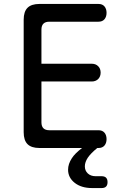

<svg xmlns="http://www.w3.org/2000/svg" viewBox="-20 -750 640 973"><path d="M190 -427H445Q465 -427 477.5 -414.5Q490 -402 490 -382Q490 -362 477.5 -349.5Q465 -337 445 -337H190V-130Q190 -110 200 -100Q210 -90 230 -90H479Q499 -90 509.5 -77.5Q520 -65 520 -45Q520 -25 509.5 -12.5Q499 0 479 0H473Q440 27 425 49Q410 72 410 93Q410 115 425 129Q440 143 465 143H495Q510 143 517.5 150.5Q525 158 525 173Q525 188 517.5 195.5Q510 203 495 203H447Q392 203 358.5 176.5Q325 150 325 110Q325 81 344 52Q360 27 396 0H180Q139 0 119.5 -19.5Q100 -39 100 -80V-650Q100 -691 119.5 -710.5Q139 -730 180 -730H479Q499 -730 509.5 -717.5Q520 -705 520 -685Q520 -665 509.5 -652.5Q499 -640 479 -640H230Q210 -640 200 -630Q190 -620 190 -600Z"/></svg>

Font: Maple Mono NF CN
Style: Regular
Weight: 400
Monospace: yes
Designer: subframe7536
Version: Version 7.000